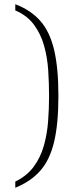

<svg xmlns="http://www.w3.org/2000/svg" viewBox="-20 -767 332 904"><path d="M52 117V88Q107 61 139 17.5Q171 -26 186.5 -81Q202 -136 206.5 -196Q211 -256 211 -315Q211 -375 207 -436Q203 -497 187.5 -552Q172 -607 140 -650.5Q108 -694 52 -718V-747Q124 -720 169 -669.5Q214 -619 234.5 -533.5Q255 -448 255 -315Q255 -183 234.5 -98Q214 -13 169 37.5Q124 88 52 117Z"/></svg>

Font: Noto Serif Tamil ExtraLight
Style: Regular
Weight: 200
Designer: Indian Type Foundry, Tom Grace, and the Monotype Design Team
Foundry: Monotype Imaging Inc.
Version: Version 2.004; ttfautohint (v1.8.4.7-5d5b)